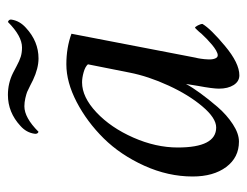

<svg xmlns="http://www.w3.org/2000/svg" viewBox="-89 -521 616 478"><g transform="rotate(-90 219.0 -282.0)"><path d="M221.7 -570.3Q251 -570.3 276.4 -557.6Q279.8 -556.2 293.2 -548.8Q306.6 -541.5 316.9 -538.3Q327.1 -535.2 339.8 -535.2Q368.2 -535.2 403.3 -570.3Q410.2 -567.9 409.2 -561.5Q406.2 -541 388.7 -525.4Q355 -494.1 312.5 -494.1Q288.1 -494.1 258.8 -507.8Q256.8 -508.8 245.4 -514.6Q233.9 -520.5 229 -522.5Q224.1 -524.4 213.6 -526.9Q203.1 -529.3 193.4 -529.3Q165 -529.3 129.9 -494.1Q124 -496.1 125 -503.9Q127.9 -524.4 144.5 -539.1Q178.2 -570.3 221.7 -570.3ZM297.9 -424.8Q339.4 -424.8 374 -412.1L314.5 -103.5Q313 -98.1 311.8 -89.8Q310.5 -81.5 310.1 -71.5Q309.6 -61.5 312.3 -54.7Q314.9 -47.9 320.3 -47.9Q325.2 -47.9 332.3 -52Q339.4 -56.2 346.4 -62Q353.5 -67.9 361.1 -75.2Q368.7 -82.5 374 -88.4Q378.9 -94.7 383.8 -99.6L388.7 -104.5Q391.1 -104.5 394.8 -97.4Q398.4 -90.3 398.4 -85.9Q386.2 -65.4 343.5 -29.8Q300.8 5.9 270.5 5.9Q255.4 5.9 246.3 -8.3Q237.3 -22.5 237.3 -44.9Q237.3 -60.5 244.1 -96.7Q248 -120.1 249 -127Q240.2 -110.8 225.8 -91.1Q211.4 -71.3 191.7 -48.3Q171.9 -25.4 148.7 -10.3Q125.5 4.9 105.5 4.9Q65.9 4.9 42.2 -26.9Q18.6 -58.6 18.6 -110.4Q18.6 -171.4 45.4 -230.7Q72.3 -290 113.5 -331.8Q154.8 -373.5 204.1 -399.2Q253.4 -424.8 297.9 -424.8ZM252.9 -385.7Q216.3 -385.7 178.2 -349.9Q140.1 -314 115.5 -258.1Q90.8 -202.1 90.8 -147.5Q90.8 -51.8 140.6 -51.8Q164.1 -51.8 193.1 -86.2Q222.2 -120.6 245.1 -170.7Q268.1 -220.7 277.3 -267.6L297.9 -371.1Q292 -377.9 278.1 -381.8Q264.2 -385.7 252.9 -385.7Z"/></g></svg>

Font: Amiri
Style: Slanted
Weight: 400
Italic angle: 9°
Designer: Khaled Hosny
Version: Version 000.107